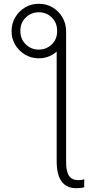

<svg xmlns="http://www.w3.org/2000/svg" viewBox="-20 -780 500 1004"><path d="M276.4 -594.7 325.7 -619.1V64Q325.2 115.7 340.8 138.9Q356.4 162.1 388.7 162.1Q405.3 162.1 420.4 157.7V199.2Q412.6 201.7 401.1 202.9Q389.6 204.1 379.9 204.1Q328.1 204.1 302.2 168.9Q276.4 133.8 276.4 64ZM40.5 -617.7Q40.5 -657.2 59.8 -689.7Q79.1 -722.2 111.3 -741.2Q143.6 -760.3 183.1 -760.3Q222.7 -760.3 254.9 -741.2Q287.1 -722.2 306.2 -689.7Q325.2 -657.2 325.7 -617.7Q325.7 -578.6 306.4 -546.1Q287.1 -513.7 254.9 -494.4Q222.7 -475.1 183.1 -475.1Q143.6 -475.1 111.1 -494.4Q78.6 -513.7 59.3 -546.1Q40 -578.6 40.5 -617.7ZM183.1 -520.5Q223.1 -521 251.2 -548.3Q279.3 -575.7 278.8 -618.2Q278.8 -661.1 251 -688.5Q223.1 -715.8 183.1 -715.8Q143.1 -715.8 114.7 -688.5Q86.4 -661.1 86.4 -618.2Q86.4 -575.7 114.7 -548.1Q143.1 -520.5 183.1 -520.5Z"/></svg>

Font: Inter 20pt ExtraLight
Style: Regular
Weight: 250
Version: Version 4.001;git-66647c0bb